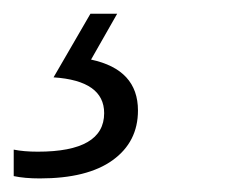

<svg xmlns="http://www.w3.org/2000/svg" viewBox="-105 -20 330 280"><path d="M96.2 141.1Q96.2 187 59.3 213.6Q22.5 240.2 -46.9 240.2Q-69.3 240.2 -85 236.8V198.2Q-70.3 201.2 -49.8 201.2Q46.9 201.2 46.9 145Q46.9 97.7 -26.9 92.8L26.9 0H65.9L27.8 66.9Q96.2 81.5 96.2 141.1Z"/></svg>

Font: CAA NEO Sans Light
Style: Italic
Weight: 300
Italic angle: -12°
Version: Version 1.10